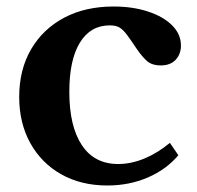

<svg xmlns="http://www.w3.org/2000/svg" viewBox="-20 -560 604 590"><path d="M502 -121 528 -83Q491 -39 434 -14.5Q377 10 310 10Q229 10 168 -24.5Q107 -59 73 -120.5Q39 -182 39 -262Q39 -346 75.5 -408.5Q112 -471 177 -505.5Q242 -540 329 -540Q388 -540 435 -524.5Q482 -509 509 -482Q536 -455 536 -420Q536 -394 520 -376.5Q504 -359 474 -359Q446 -359 430.5 -373.5Q415 -388 400 -410Q382 -437 370.5 -452.5Q359 -468 348 -475Q337 -482 317 -482Q258 -482 225.5 -429Q193 -376 193 -278Q193 -172 231.5 -114Q270 -56 343 -56Q383 -56 424 -73Q465 -90 502 -121Z"/></svg>

Font: Libre Baskerville
Style: Bold
Weight: 700
Designer: Pablo Impallari, Rodrigo Fuenzalida
Foundry: Pablo Impallari, Rodrigo Fuenzalida
Version: Version 1.051; ttfautohint (v1.8.4.7-5d5b)